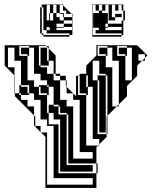

<svg xmlns="http://www.w3.org/2000/svg" viewBox="-20 -922 750 942"><path d="M627 -528V-656H603V-648H595V-656H563V-688H603V-656H627V-688H603V-696H555V-648H595V-528ZM83 -528V-624H51V-688H19V-592H51V-552L53 -550V-528ZM243 -528H275V-550H253V-560H243ZM75 -504H83V-496H75ZM123 -456H83V-464H75V-496H53V-464H75V-456H83V-432H115V-400H147V-356L153 -350V-336H179V-432H147V-464H123V-504H83V-528H53V-496H115V-464H123ZM219 -408H243V-400H219ZM435 -16V-48H243V-304H211V-336H153V-304H179V-274L181 -272H211V-16ZM219 -600H179V-648H211V-624H219ZM219 -648V-684L207 -696H171V-600H179V-592H211V-560H243V-624H219V-648H179V-688H211V-648ZM411 -504V-552H403V-504ZM499 -432V-456H467V-432ZM507 -264H503V-312H467V-360H499V-312H507ZM499 -272H467V-312H499ZM435 -80H275V-120H307V-112H435ZM315 -168V-216H275V-264H307V-216H315V-264H275V-312H307V-264H315V-312H275V-336H243V-360H307V-312H315V-360H307V-368H267V-360H243V-368H219V-400H267V-368H275V-400H267V-408H243V-464H219V-456H211V-464H179V-496H171V-504H211V-496H219V-464H243V-496H219V-504H211V-528H179V-560H147V-656H123V-648H115V-656H83V-688H123V-656H147V-688H123V-696H75V-648H115V-528H147V-496H171V-456H211V-368H219V-312H267V-72H453V0H203V-250L181 -272H179V-274L153 -300V-304H147V-356L53 -450V-464H51V-552L3 -600V-700H203L207 -696H219V-684L253 -650V-560H275V-550H303V-528H307V-496L303 -500V-528H275V-432H307V-400H339V-144H435V-176H371V-432H339V-464H307V-496L353 -450V-550H363V-552H371V-560H403V-600L453 -650V-700H653L703 -650L691 -638V-624H677L691 -638V-656H659V-624H677L653 -600V-550L603 -500V-450L563 -410V-400H553L563 -410V-624H531V-656H507V-648H499V-656H467V-688H507V-656H531V-688H507V-696H459V-648H499V-592H531V-400H553L507 -354V-312H503V-350L507 -354V-360H467V-408H499V-360H507V-408H467V-432H499V-408H507V-456H467V-504H499V-456H507V-504H467V-528H459V-552H499V-504H507V-552H499V-560H467V-624H435V-528H459V-264H503V-250L467 -214V-208H461L467 -214V-240H435V-464H411V-456H403V-464H371V-504H403V-496H411V-464H435V-496H411V-504H371V-550H363V-456H403V-208H461L453 -200V-120H459V-72H453V-120H275V-168H307V-120H315V-168H275V-216H307V-168ZM449 -886H435V-870H449ZM193 -854V-870H185V-854ZM449 -886V-900H435V-886ZM465 -870H435V-854H437V-858H465ZM193 -838V-854H185V-838ZM225 -854H221V-858H225ZM337 -806H335V-822H293V-838H289V-854H273V-858H257V-900H241V-902H257V-900H273V-858H293V-854H305V-870H289V-896L285 -900H273V-902H289V-896L331 -854H337V-838H335V-850L331 -854H293V-838H335V-822H337ZM497 -774H577V-790H509V-806H497V-790H509V-786H497ZM437 -786V-790H435V-774H465V-786ZM193 -806V-822H185V-806ZM593 -822H585V-870H577V-900H561V-902H577V-900H585V-870H593ZM545 -902V-900H561V-870H545V-900H529V-902ZM435 -854V-838H437V-854ZM193 -822V-838H185V-822ZM225 -838H221V-854H225ZM513 -838H509V-822H513ZM577 -838H545V-854H577ZM225 -822H221V-838H225ZM435 -822V-806H437V-822ZM435 -806V-790H437V-806ZM437 -822V-838H435V-822ZM193 -790V-806H185V-790ZM193 -790H185V-774H193ZM209 -790V-774H225V-786H221V-790ZM449 -758V-774H435V-758ZM185 -750V-758H177V-886H185V-870H193V-886H185V-900H209V-822H241V-858H225V-900H209V-902H225V-900H241V-858H257V-838H273V-822H293V-806H335V-790H337V-774H335V-790H293V-806H257V-790H293V-786H257V-774H335V-750H321V-758H209V-774H185V-758H193V-750H321V-742H193V-750ZM435 -750H577V-742H433V-902H449V-900H465V-870H481V-900H465V-902H481V-900H497V-870H481V-858H509V-838H513V-900H497V-902H513V-900H529V-838H545V-822H509V-806H577V-822H585V-750H577V-758H435Z"/></svg>

Font: Rubik Broken Fax
Style: Regular
Weight: 400
Designer: Hubert and Fischer, NaN
Foundry: Hubert and Fischer, NaN
Version: Version 2.201